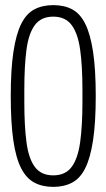

<svg xmlns="http://www.w3.org/2000/svg" viewBox="-20 -718 416 750"><path d="M188 12Q146 12 114.5 -4.5Q83 -21 62.5 -61Q42 -101 32 -170Q22 -239 22 -343Q22 -447 32.5 -516Q43 -585 63 -625Q83 -665 114.5 -681.5Q146 -698 188 -698Q231 -698 262 -681.5Q293 -665 313 -625Q333 -585 343.5 -516Q354 -447 354 -343Q354 -239 343.5 -170Q333 -101 313 -61Q293 -21 261.5 -4.5Q230 12 188 12ZM188 -33Q235 -33 259.5 -65.5Q284 -98 293 -162Q302 -226 302 -320V-367Q302 -461 293 -524.5Q284 -588 259.5 -620.5Q235 -653 188 -653Q141 -653 116.5 -620.5Q92 -588 83.5 -524.5Q75 -461 75 -367V-320Q75 -226 83.5 -162Q92 -98 116.5 -65.5Q141 -33 188 -33Z"/></svg>

Font: Archivo ExtraCondensed ExtraLight
Style: Regular
Weight: 250
Width: 2
Designer: Hector Gatti
Foundry: Omnibus-Type
Version: Version 2.001